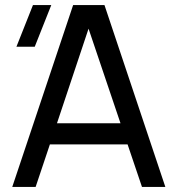

<svg xmlns="http://www.w3.org/2000/svg" viewBox="-20 -740 694 760"><path d="M634.5 0H542L485 -168.5H177.5L121 0H28.5L269.5 -720H393.5ZM330.5 -626.5 205.5 -252H457ZM183 -720 117.5 -555H45L110.5 -720Z"/></svg>

Font: CCSD_manrope Medium
Style: Regular
Weight: 500
Designer: Mikhail Sharanda
Foundry: Mikhail Sharanda
Version: Version 4.503